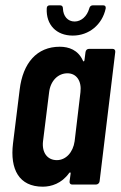

<svg xmlns="http://www.w3.org/2000/svg" viewBox="-20 -695 454 723"><path d="M254 -561C315 -561 365 -602 378 -663C379 -671 376 -675 368 -675H330C323 -675 318 -671 316 -663C308 -634 286 -614 261 -614C235 -614 218 -634 217 -663C217 -671 213 -675 206 -675H168C160 -675 156 -671 156 -663C153 -602 192 -561 254 -561ZM302 -499 298 -468C297 -463 294 -462 292 -467C274 -507 239 -519 205 -519C119 -519 66 -458 54 -357L29 -155C17 -57 52 8 141 8C173 8 212 -4 240 -43C243 -47 246 -47 246 -42L242 -12C241 -5 245 0 252 0H341C348 0 354 -5 355 -12L414 -499C415 -506 411 -511 404 -511H315C308 -511 303 -506 302 -499ZM194 -92C158 -92 137 -121 142 -163L165 -348C170 -390 198 -419 234 -419C268 -419 288 -390 283 -348L261 -163C255 -121 228 -92 194 -92Z"/></svg>

Font: Barlow Condensed SemiBold
Style: Italic
Weight: 600
Width: 3
Italic angle: -7°
Designer: Jeremy Tribby
Foundry: Tribby Type
Version: Version 1.422;hotconv 1.0.109;makeotfexe 2.5.65596